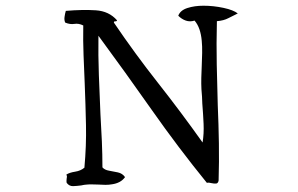

<svg xmlns="http://www.w3.org/2000/svg" viewBox="-20 -688 1040 671"><path d="M811 -641Q794 -633 778 -624.5Q762 -616 738 -614Q736 -535 737.5 -462Q739 -389 741 -321Q744 -252 745 -187Q746 -122 744 -57Q742 -47 735 -46.5Q728 -46 719 -48Q715 -49 711 -49.5Q707 -50 703 -49Q603 -172 511 -303Q419 -434 324 -563Q323 -495 325.5 -426Q328 -357 331 -290Q334 -241 336 -194Q338 -147 338 -103Q346 -94 361 -91.5Q376 -89 392 -85.5Q408 -82 417 -69Q409 -58 397.5 -52Q386 -46 372 -44Q361 -42 348.5 -42Q336 -42 323 -43Q313 -43 303.5 -43.5Q294 -44 284 -43Q279 -43 274 -42Q269 -41 264 -40Q249 -38 235.5 -37.5Q222 -37 213 -49Q212 -54 212.5 -58Q213 -62 213 -64Q214 -68 214 -70.5Q214 -73 212 -78Q223 -85 242.5 -88Q262 -91 275 -102Q282 -179 280.5 -251Q279 -323 276 -397Q274 -445 272 -495Q270 -545 271 -599Q255 -607 240 -604.5Q225 -602 208 -609Q204 -617 205.5 -628.5Q207 -640 210 -650Q269 -655 315 -652Q361 -649 389 -617Q388 -613 383 -613.5Q378 -614 378 -609Q452 -500 532 -398.5Q612 -297 688 -190Q693 -221 691.5 -255Q690 -289 687 -326Q687 -338 686 -350.5Q685 -363 684 -376Q683 -396 683.5 -416Q684 -436 685 -457Q686 -480 686.5 -503Q687 -526 685 -546Q683 -568 677 -585.5Q671 -603 660 -616Q644 -611 629.5 -616Q615 -621 603 -633Q610 -652 635 -660Q660 -668 691 -668Q726 -668 761 -660.5Q796 -653 811 -641Z"/></svg>

Font: Yuji Boku
Style: Regular
Weight: 400
Designer: Kataoka Yuji
Foundry: Kinuta Font Factory
Version: Version 3.002